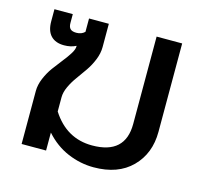

<svg xmlns="http://www.w3.org/2000/svg" viewBox="-85 -630 790 741"><g transform="rotate(15 310.0 -260.0)"><path d="M348.1 15.1Q294.9 15.1 244.4 -6.3Q193.8 -27.8 154.8 -71.8V0H57.1V-211.9Q57.1 -236.3 68.1 -262.5Q79.1 -288.6 94.7 -310.1Q110.4 -331.5 126.2 -351.3Q142.1 -371.1 153.1 -388.7Q164.1 -406.2 164.1 -418V-420.9Q143.6 -410.2 116.2 -410.2Q82 -410.2 63.5 -429.4Q44.9 -448.7 44.9 -486.8V-535.2H118.2V-500Q118.2 -483.9 125.5 -476.6Q132.8 -469.2 149.9 -469.2Q170.4 -469.2 183.1 -481.9V-535.2H262.2V-441.9Q262.2 -417 251.7 -391.1Q241.2 -365.2 226.1 -343.3Q210.9 -321.3 195.6 -300.3Q180.2 -279.3 169.7 -256.6Q159.2 -233.9 159.2 -213.9V-157.2Q218.3 -64.9 320.8 -64.9Q453.1 -64.9 453.1 -186V-535.2H555.2V-182.1Q555.2 -95.2 500.2 -40Q445.3 15.1 348.1 15.1Z"/></g></svg>

Font: Prompt
Style: Regular
Weight: 400
Designer: Katatrad Team
Foundry: CadsonDemak
Version: Version 1.000;PS 001.000;hotconv 1.0.88;makeotf.lib2.5.64775